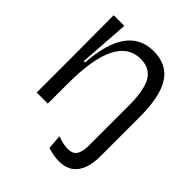

<svg xmlns="http://www.w3.org/2000/svg" viewBox="-194 -637 903 903"><g transform="rotate(45 257.5 -186.0)"><path d="M49 0V-232L48 -513H119L101 -261H110Q128 -527 301 -527Q389 -527 431 -462.5Q473 -398 473 -263V0Q473 75 442.5 115Q412 155 352 155Q317 155 276 142L270 70Q337 93 368 79.5Q399 66 399 3V-264Q399 -365 372 -411.5Q345 -458 283 -458Q204 -458 163.5 -378Q123 -298 123 -134V0Z"/></g></svg>

Font: Bricolage Grotesque 96pt Light
Style: Regular
Weight: 300
Designer: Mathieu Triay
Foundry: Atelier Triay
Version: Version 1.001; ttfautohint (v1.8.4.7-5d5b);gftools[0.9.33.de